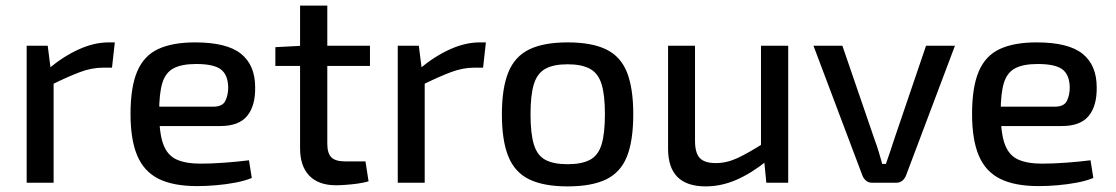

<svg xmlns="http://www.w3.org/2000/svg" viewBox="-20 -651 3974 684"><path d="M150 -488 162 -394 171 -380V0H75V-488ZM389 -500 379 -410H348Q307 -410 264.5 -394Q222 -378 161 -348L154 -407Q207 -451 261.5 -475.5Q316 -500 367 -500Z M675 -500Q788 -500 838.5 -459.5Q889 -419 889 -340Q890 -274 860.5 -238Q831 -202 765 -202H483V-271H740Q773 -271 783 -292Q793 -313 793 -340Q792 -385 766.5 -404Q741 -423 679 -423Q628 -423 599 -408Q570 -393 558.5 -356Q547 -319 547 -252Q547 -177 561.5 -137.5Q576 -98 608.5 -83Q641 -68 695 -68Q733 -68 780.5 -71.5Q828 -75 867 -80L877 -17Q853 -7 819 -0.5Q785 6 749 9Q713 12 683 12Q597 12 545 -14Q493 -40 469 -96.5Q445 -153 445 -245Q445 -341 469 -397Q493 -453 544 -476.5Q595 -500 675 -500Z M1146 -631V-139Q1146 -105 1160.5 -90.5Q1175 -76 1210 -76H1282L1293 -5Q1276 0 1254.5 3Q1233 6 1211.5 7.5Q1190 9 1177 9Q1115 9 1082 -25Q1049 -59 1049 -123V-631ZM1298 -488V-416H961V-483L1057 -488Z M1472 -488 1484 -394 1493 -380V0H1397V-488ZM1711 -500 1701 -410H1670Q1629 -410 1586.5 -394Q1544 -378 1483 -348L1476 -407Q1529 -451 1583.5 -475.5Q1638 -500 1689 -500Z M2002 -500Q2088 -500 2139.5 -475Q2191 -450 2213.5 -393.5Q2236 -337 2236 -244Q2236 -150 2213.5 -93.5Q2191 -37 2139.5 -12Q2088 13 2002 13Q1917 13 1865.5 -12Q1814 -37 1791 -93.5Q1768 -150 1768 -244Q1768 -337 1791 -393.5Q1814 -450 1865.5 -475Q1917 -500 2002 -500ZM2002 -422Q1952 -422 1923 -406Q1894 -390 1882 -351.5Q1870 -313 1870 -244Q1870 -175 1882 -136Q1894 -97 1923 -81.5Q1952 -66 2002 -66Q2052 -66 2081.5 -81.5Q2111 -97 2123 -136Q2135 -175 2135 -244Q2135 -313 2123 -351.5Q2111 -390 2081.5 -406Q2052 -422 2002 -422Z M2456 -488V-150Q2456 -106 2473 -88Q2490 -70 2530 -70Q2569 -70 2607.5 -88Q2646 -106 2701 -141L2712 -78Q2656 -33 2602.5 -10Q2549 13 2494 13Q2360 13 2360 -121V-488ZM2788 -488V0H2710L2701 -93L2691 -108V-488Z M3382 -488 3207 -24Q3202 -13 3193.5 -6.5Q3185 0 3173 0H3087Q3075 0 3066.5 -6.5Q3058 -13 3053 -24L2878 -488H2981L3096 -153Q3104 -132 3110.5 -110Q3117 -88 3123 -67H3136Q3144 -89 3151 -110.5Q3158 -132 3165 -153L3279 -488Z M3673 -500Q3786 -500 3836.5 -459.5Q3887 -419 3887 -340Q3888 -274 3858.5 -238Q3829 -202 3763 -202H3481V-271H3738Q3771 -271 3781 -292Q3791 -313 3791 -340Q3790 -385 3764.5 -404Q3739 -423 3677 -423Q3626 -423 3597 -408Q3568 -393 3556.5 -356Q3545 -319 3545 -252Q3545 -177 3559.5 -137.5Q3574 -98 3606.5 -83Q3639 -68 3693 -68Q3731 -68 3778.5 -71.5Q3826 -75 3865 -80L3875 -17Q3851 -7 3817 -0.5Q3783 6 3747 9Q3711 12 3681 12Q3595 12 3543 -14Q3491 -40 3467 -96.5Q3443 -153 3443 -245Q3443 -341 3467 -397Q3491 -453 3542 -476.5Q3593 -500 3673 -500Z"/></svg>

Font: Exo 2 Medium
Style: Regular
Weight: 500
Designer: Natanael Gama
Foundry: Natanael Gama
Version: Version 2.010